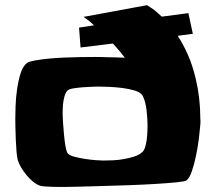

<svg xmlns="http://www.w3.org/2000/svg" viewBox="-20 -740 846 753"><path d="M558.6 -249Q558.6 -260.7 557.6 -276.4Q556.6 -292 554.7 -308.6Q552.7 -325.2 548.8 -339.8Q544.9 -354.5 539.1 -365.2Q531.2 -377.9 508.8 -384.8Q486.3 -391.6 459.5 -395Q432.6 -398.4 406.7 -399.4Q380.9 -400.4 368.2 -400.4Q361.3 -400.4 343.8 -399.9Q326.2 -399.4 307.1 -397.9Q288.1 -396.5 271.5 -394Q254.9 -391.6 250 -388.7Q241.2 -383.8 236.3 -371.6Q231.4 -359.4 229 -344.7Q226.6 -330.1 226.1 -315.9Q225.6 -301.8 225.6 -292Q225.6 -283.2 227.1 -260.3Q228.5 -237.3 231 -211.4Q233.4 -185.5 237.3 -164.1Q241.2 -142.6 247.1 -136.7Q253.9 -129.9 272.9 -125Q292 -120.1 314 -116.7Q335.9 -113.3 356.4 -111.8Q377 -110.4 385.7 -110.4Q401.4 -110.4 422.9 -111.3Q444.3 -112.3 466.3 -116.2Q488.3 -120.1 507.8 -126.5Q527.3 -132.8 539.1 -144.5Q545.9 -151.4 549.8 -165Q553.7 -178.7 555.7 -194.3Q557.6 -210 558.1 -225.1Q558.6 -240.2 558.6 -249ZM736.3 -607.4 676.8 -599.6Q698.2 -567.4 716.8 -525.4Q735.4 -483.4 748 -429.7Q765.6 -354.5 765.6 -275.4Q766.6 -266.6 766.1 -257.8Q765.6 -249 764.6 -240.2Q763.7 -226.6 759.8 -195.3Q755.9 -164.1 749 -130.4Q742.2 -96.7 732.4 -68.4Q722.7 -40 710.9 -32.2Q705.1 -28.3 671.4 -24.9Q637.7 -21.5 589.4 -18.6Q541 -15.6 484.4 -13.7Q427.7 -11.7 376.5 -10.3Q325.2 -8.8 286.6 -7.8Q248 -6.8 235.4 -6.8Q229.5 -6.8 215.3 -6.8Q201.2 -6.8 185.5 -7.3Q169.9 -7.8 156.2 -8.8Q142.6 -9.8 136.7 -11.7Q123 -16.6 109.4 -27.8Q95.7 -39.1 84 -53.2Q72.3 -67.4 63 -83Q53.7 -98.6 49.8 -112.3Q46.9 -122.1 44.9 -144Q43 -166 42 -190.4Q41 -214.8 40.5 -237.3Q40 -259.8 40 -271.5Q40 -290 41 -322.8Q42 -355.5 46.9 -389.6Q51.8 -423.8 61 -453.1Q70.3 -482.4 87.9 -494.1Q95.7 -499 117.2 -502.9Q138.7 -506.8 168 -509.8Q197.3 -512.7 230.5 -514.2Q263.7 -515.6 295.4 -516.1Q327.1 -516.6 354.5 -516.6Q381.8 -516.6 398.4 -515.6Q409.2 -515.6 428.2 -515.1Q447.3 -514.6 469.7 -513.7Q459 -527.3 447.8 -541Q436.5 -554.7 422.9 -569.3L295.9 -553.7L290 -631.8L348.6 -640.6Q331.1 -658.2 307.6 -673.8L556.6 -719.7Q563.5 -714.8 573.2 -709Q587.9 -700.2 614.3 -674.8L718.8 -688.5Z"/></svg>

Font: Slackey
Style: Regular
Weight: 400
Designer: Squid
Foundry: Font Diner, Inc DBA Sideshow
Version: Version 1.001